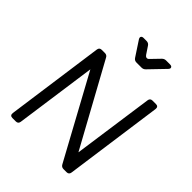

<svg xmlns="http://www.w3.org/2000/svg" viewBox="-274 -1142 1284 1284"><g transform="rotate(45 368.5 -499.5)"><path d="M77 0Q52 0 55 -26L152 -723Q155 -745 177 -745H206Q226 -745 234 -728L551 -150L632 -723Q635 -745 657 -745H689Q714 -745 711 -719L614 -22Q611 0 589 0H560Q541 0 532 -17L215 -599L134 -22Q131 0 109 0ZM401 -849Q382 -849 372 -865L303 -970Q295 -983 300 -991Q305 -999 319 -999H346Q365 -999 375 -984L411 -930Q418 -920 427.5 -919Q437 -918 445 -927L502 -986Q514 -999 531 -999H568Q584 -999 588 -989.5Q592 -980 581 -969L478 -862Q466 -849 449 -849Z"/></g></svg>

Font: Pitagon Sans Text
Style: Italic
Weight: 400
Italic angle: -8°
Designer: Travis Tran
Foundry: Pitagon
Version: Version 1.001; ttfautohint (v1.8.4.7-5d5b);gftools[0.9.26]